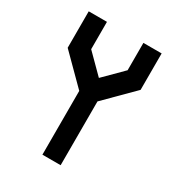

<svg xmlns="http://www.w3.org/2000/svg" viewBox="-166 -788 819 891"><g transform="rotate(30 244.0 -342.0)"><path d="M48.8 -683.6H146.5V-537.1L244.1 -439.5L341.8 -537.1V-683.6H439.5V-488.3L293 -341.8V0H195.3V-341.8L48.8 -488.3Z"/></g></svg>

Font: BabelStone Runic Norn
Style: Regular
Weight: 400
Designer: Andrew West
Foundry: BabelStone
Version: Version 3.002 March 14, 2022